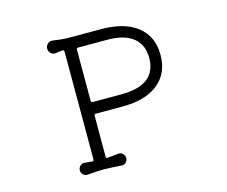

<svg xmlns="http://www.w3.org/2000/svg" viewBox="-103 -865 1205 1018"><g transform="rotate(-15 500.0 -356.5)"><path d="M259 11Q245 12 234.5 2.5Q224 -7 224 -21Q224 -35 234.5 -45.5Q245 -56 259 -54Q269 -53 279.5 -52Q290 -51 300 -50H302Q309 -50 309 -59V-651Q309 -660 300 -660Q290 -659 280.5 -658Q271 -657 262 -655Q247 -653 235.5 -663.5Q224 -674 224 -689Q224 -705 235.5 -715.5Q247 -726 262 -724Q282 -721 304.5 -718.5Q327 -716 347 -716H524Q655 -716 725.5 -660Q796 -604 796 -503Q796 -402 726.5 -346Q657 -290 532 -290H384Q375 -290 375 -281V-57Q375 -48 384 -48L444 -54Q458 -56 468.5 -45.5Q479 -35 479 -21Q479 -7 468.5 2.5Q458 12 444 11Q414 9 392 7.5Q370 6 350 6Q330 6 309 7.5Q288 9 259 11ZM384 -354H541Q734 -354 734 -503Q734 -575 686.5 -613.5Q639 -652 547 -653H384Q375 -653 375 -644V-363Q375 -354 384 -354Z"/></g></svg>

Font: Kiwi Maru Light
Style: Regular
Weight: 300
Designer: Hiroki-Chan
Version: Version 1.100